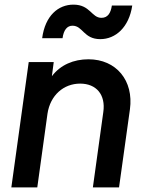

<svg xmlns="http://www.w3.org/2000/svg" viewBox="-20 -809 627 829"><path d="M29 0H141L185 -318C197 -398 255 -448 326 -448C396 -448 437 -400 426 -325L381 0H494L541 -337C558 -461 482 -553 362 -553C298 -553 241 -529 204 -480L212 -541H104ZM162 -644H250C255 -680 270 -698 293 -698C338 -698 341 -640 413 -640C479 -640 537 -691 551 -785H463C458 -752 445 -732 418 -732C375 -732 370 -789 297 -789C232 -789 175 -742 162 -644Z"/></svg>

Font: Mluvka SemiBold
Style: Italic
Weight: 600
Italic angle: -8°
Designer: Modified by Jiří Krblich, Original typeface by Gumpita Rahayu
Foundry: Gumpita Rahayu & Jiří Krblich
Version: Version 2.000;Glyphs 3.1.1 (3134)